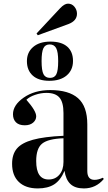

<svg xmlns="http://www.w3.org/2000/svg" viewBox="-20 -1028 595 1062"><path d="M189 -833 182.1 -842.8 312 -981.9Q336.4 -1007.8 356 -1007.8Q377.9 -1007.8 391.8 -990.7Q405.8 -973.6 405.8 -952.1Q405.8 -913.1 358.9 -895ZM252.9 -581.1Q192.9 -581.1 160.9 -610.1Q128.9 -639.2 128.9 -689.9Q128.9 -738.8 163.6 -768.3Q198.2 -797.9 258.8 -797.9Q320.3 -797.9 352.1 -769.8Q383.8 -741.7 383.8 -690.9Q383.8 -640.6 348.9 -610.8Q314 -581.1 252.9 -581.1ZM256.8 -597.2Q281.7 -597.2 291.7 -617.4Q301.8 -637.7 301.8 -689.9Q301.8 -740.7 290.8 -761.5Q279.8 -782.2 254.9 -782.2Q230 -782.2 220 -761.2Q210 -740.2 210 -689.9Q210 -638.2 220.5 -617.7Q231 -597.2 256.8 -597.2ZM189 14.2Q121.6 14.2 84.2 -21.5Q46.9 -57.1 46.9 -122.1Q46.9 -174.8 73.5 -206.3Q100.1 -237.8 161.9 -254.9Q223.6 -272 331.1 -276.9V-402.8Q331.1 -462.4 308.8 -488.3Q286.6 -514.2 236.8 -514.2Q206.1 -514.2 174.3 -503.4Q142.6 -492.7 126 -476.1Q180.2 -414.6 180.2 -384.8Q180.2 -364.3 163.1 -349.6Q146 -335 117.2 -335Q85 -335 68.4 -351.3Q51.8 -367.7 51.8 -396Q51.8 -446.8 111.3 -488.3Q170.9 -529.8 257.8 -529.8Q360.4 -529.8 411.6 -484.9Q462.9 -439.9 462.9 -339.8V-82Q462.9 -33.2 502.9 -33.2Q524.4 -33.2 548.8 -44.9L554.2 -38.1Q510.7 14.2 443.8 14.2Q395 14.2 369.4 -10.3Q343.8 -34.7 336.9 -83Q314.9 -30.8 279.8 -8.3Q244.6 14.2 189 14.2ZM249 -35.2Q286.1 -35.2 308.6 -61.8Q331.1 -88.4 331.1 -131.8V-263.2Q246.1 -260.3 213.1 -233.6Q180.2 -207 180.2 -137.2Q180.2 -35.2 249 -35.2Z"/></svg>

Font: Display Semibold
Style: Regular
Weight: 600
Designer: Latin by Veronika Burian and Jose Scaglione. Greek by Irene Vlachou. Cyrillic by Vera Evstafieva.
Foundry: TypeTogether
Version: Version 3.002